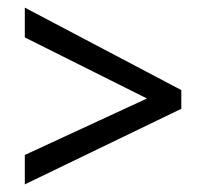

<svg xmlns="http://www.w3.org/2000/svg" viewBox="-20 -574 540 503"><path d="M45 -168V-91L455 -289V-338L45 -554V-476L365 -316Z"/></svg>

Font: Noto Sans Devanagari UI SemiCondensed
Style: Regular
Weight: 400
Width: 4
Designer: Jelle Bosma - Monotype Design Team
Foundry: Monotype Imaging Inc.
Version: Version 2.004